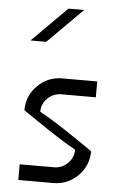

<svg xmlns="http://www.w3.org/2000/svg" viewBox="-57 -873 582 914"><g transform="rotate(5 234.0 -416.5)"><path d="M232.5 -75Q268.3 -75.8 295.4 -102.5Q322.5 -129.2 322.5 -166.7H323.3Q291.7 -184.2 255 -207.1Q218.3 -230 193.8 -246.2Q169.2 -262.5 127.1 -291.7Q85 -320.8 65.8 -333.3Q65.8 -402.5 114.6 -451.2Q163.3 -500 232.5 -500H399.2V-424.2H232.5Q195.8 -423.3 168.8 -397.1Q141.7 -370.8 141.7 -333.3H140.8Q172.5 -315.8 209.6 -292.9Q246.7 -270 270.8 -253.8Q295 -237.5 337.9 -208.3Q380.8 -179.2 399.2 -166.7Q399.2 -97.5 350.4 -48.8Q301.7 0 232.5 0H65.8V-75ZM307.5 -833.3Q240 -765 140.8 -666.7H65.8L232.5 -833.3Z"/></g></svg>

Font: 0xA000-Squarish
Style: Squareish
Weight: 400
Version: Version 0.1